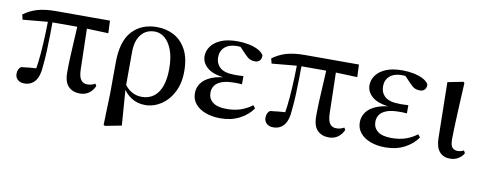

<svg xmlns="http://www.w3.org/2000/svg" viewBox="-64 -846 3420 1361"><g transform="rotate(10 1646.5 -166.0)"><path d="M115 14Q86 14 68 -2Q50 -18 50 -44Q50 -61 55.5 -74Q61 -87 73 -96Q103 -100 134.5 -103Q166 -106 202 -107L177 -79Q189 -148 194.5 -218Q200 -288 202.5 -355Q205 -422 206 -482H238Q238 -426 237 -364.5Q236 -303 233.5 -242Q231 -181 225 -125Q221 -56 192.5 -21Q164 14 115 14ZM26 -429 17 -465Q63 -499 117 -514.5Q171 -530 246 -530H637L641 -440L444 -447H223ZM515 16Q465 16 433.5 -15Q402 -46 402 -117Q402 -167 404.5 -226.5Q407 -286 411 -351.5Q415 -417 418 -482H485L493 -149Q495 -98 511.5 -77.5Q528 -57 556 -57Q575 -57 587.5 -61Q600 -65 613 -72L622 -56Q606 -21 579 -2.5Q552 16 515 16Z M721 205 728 -21 729 -244Q729 -397 795.5 -470Q862 -543 974 -543Q1042 -543 1097 -513.5Q1152 -484 1185 -423Q1218 -362 1218 -268Q1218 -180 1185 -116.5Q1152 -53 1098.5 -18.5Q1045 16 985 16Q929 16 885 -12.5Q841 -41 815 -90H811L826 -105Q849 -73 880.5 -55Q912 -37 953 -37Q1000 -37 1035.5 -62Q1071 -87 1090.5 -138Q1110 -189 1110 -266Q1110 -346 1090 -400Q1070 -454 1037 -481.5Q1004 -509 965 -509Q903 -509 867 -465Q831 -421 830 -343L829 -90V-79L849 188L731 211Z M1527 16Q1467 16 1420 -1.5Q1373 -19 1346 -51.5Q1319 -84 1319 -129Q1319 -167 1341.5 -200Q1364 -233 1414.5 -254Q1465 -275 1548 -278V-270Q1439 -274 1390 -310Q1341 -346 1341 -399Q1341 -437 1364.5 -470Q1388 -503 1435 -523Q1482 -543 1554 -543Q1595 -543 1633 -535.5Q1671 -528 1700.5 -513.5Q1730 -499 1744 -476Q1746 -452 1733.5 -438Q1721 -424 1699 -424Q1679 -424 1663.5 -430.5Q1648 -437 1624 -462L1564 -525H1623L1639 -502Q1613 -505 1594.5 -507Q1576 -509 1557 -509Q1500 -509 1468.5 -481.5Q1437 -454 1437 -408Q1437 -362 1469 -333.5Q1501 -305 1577 -305Q1591 -305 1604.5 -305.5Q1618 -306 1637 -307V-248Q1615 -250 1604 -250Q1593 -250 1584 -250Q1524 -250 1490 -236.5Q1456 -223 1441.5 -201Q1427 -179 1427 -151Q1427 -108 1459.5 -82.5Q1492 -57 1559 -57Q1615 -57 1659.5 -72Q1704 -87 1742 -116L1758 -96Q1725 -47 1665 -15.5Q1605 16 1527 16Z M1907 14Q1878 14 1860 -2Q1842 -18 1842 -44Q1842 -61 1847.5 -74Q1853 -87 1865 -96Q1895 -100 1926.5 -103Q1958 -106 1994 -107L1969 -79Q1981 -148 1986.5 -218Q1992 -288 1994.5 -355Q1997 -422 1998 -482H2030Q2030 -426 2029 -364.5Q2028 -303 2025.5 -242Q2023 -181 2017 -125Q2013 -56 1984.5 -21Q1956 14 1907 14ZM1818 -429 1809 -465Q1855 -499 1909 -514.5Q1963 -530 2038 -530H2429L2433 -440L2236 -447H2015ZM2307 16Q2257 16 2225.5 -15Q2194 -46 2194 -117Q2194 -167 2196.5 -226.5Q2199 -286 2203 -351.5Q2207 -417 2210 -482H2277L2285 -149Q2287 -98 2303.5 -77.5Q2320 -57 2348 -57Q2367 -57 2379.5 -61Q2392 -65 2405 -72L2414 -56Q2398 -21 2371 -2.5Q2344 16 2307 16Z M2714 16Q2654 16 2607 -1.5Q2560 -19 2533 -51.5Q2506 -84 2506 -129Q2506 -167 2528.5 -200Q2551 -233 2601.5 -254Q2652 -275 2735 -278V-270Q2626 -274 2577 -310Q2528 -346 2528 -399Q2528 -437 2551.5 -470Q2575 -503 2622 -523Q2669 -543 2741 -543Q2782 -543 2820 -535.5Q2858 -528 2887.5 -513.5Q2917 -499 2931 -476Q2933 -452 2920.5 -438Q2908 -424 2886 -424Q2866 -424 2850.5 -430.5Q2835 -437 2811 -462L2751 -525H2810L2826 -502Q2800 -505 2781.5 -507Q2763 -509 2744 -509Q2687 -509 2655.5 -481.5Q2624 -454 2624 -408Q2624 -362 2656 -333.5Q2688 -305 2764 -305Q2778 -305 2791.5 -305.5Q2805 -306 2824 -307V-248Q2802 -250 2791 -250Q2780 -250 2771 -250Q2711 -250 2677 -236.5Q2643 -223 2628.5 -201Q2614 -179 2614 -151Q2614 -108 2646.5 -82.5Q2679 -57 2746 -57Q2802 -57 2846.5 -72Q2891 -87 2929 -116L2945 -96Q2912 -47 2852 -15.5Q2792 16 2714 16Z M3179 15Q3132 15 3104 -16.5Q3076 -48 3075 -116L3068 -516L3180 -538L3188 -531Q3183 -439 3180 -374Q3177 -309 3175 -263Q3173 -217 3172 -183.5Q3171 -150 3171 -123Q3171 -78 3186 -63Q3201 -48 3224 -48Q3238 -48 3248.5 -51.5Q3259 -55 3268 -59L3278 -42Q3269 -21 3242.5 -3Q3216 15 3179 15Z"/></g></svg>

Font: Noto Serif KR SemiBold
Style: Regular
Weight: 600
Designer: Ryoko NISHIZUKA 西塚涼子 (kana & ideographs); Frank Grießhammer (Latin, Greek & Cyrillic); Wenlong ZHANG 张文龙 (bopomofo); San
Foundry: Adobe
Version: Version 2.003-H1;hotconv 1.1.1;makeotfexe 2.6.0